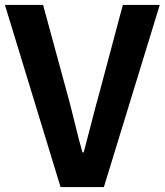

<svg xmlns="http://www.w3.org/2000/svg" viewBox="-30 -760 669 780"><path d="M216 0 -10 -740H145L243 -380Q254 -342 273 -263.5Q292 -185 305 -141H310Q321 -181 341 -259.5Q361 -338 373 -380L469 -740H619L392 0Z"/></svg>

Font: NotoSansHansBold
Style: Bold
Weight: 700
Designer: Ryoko NISHIZUKA  (kana & ideographs); Paul D. Hunt (Latin, Greek & Cyrillic); Wenlong ZHANG  (bopomofo); Sandoll Communi
Foundry: Adobe Systems Incorporated
Version: Version 1.00;December 8, 2021;FontCreator 13.0.0.2675 64-bit